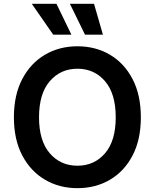

<svg xmlns="http://www.w3.org/2000/svg" viewBox="-20 -981 815 1011"><path d="M387.7 9.8Q292.5 9.8 216.8 -34.7Q141.1 -79.1 97.2 -162.6Q53.2 -246.1 53.2 -363.3Q53.2 -481 97.2 -564.7Q141.1 -648.4 216.8 -692.9Q292.5 -737.3 387.7 -737.3Q483.4 -737.3 558.8 -692.9Q634.3 -648.4 678 -564.7Q721.7 -481 721.7 -363.3Q721.7 -245.6 678 -162.1Q634.3 -78.6 558.8 -34.4Q483.4 9.8 387.7 9.8ZM387.7 -108.4Q476.6 -108.4 533 -173.8Q589.4 -239.3 589.4 -363.3Q589.4 -487.8 533 -553.5Q476.6 -619.1 387.7 -619.1Q298.8 -619.1 242.2 -553.5Q185.5 -487.8 185.5 -363.3Q185.5 -239.3 242.2 -173.8Q298.8 -108.4 387.7 -108.4ZM260.3 -798.3 147.5 -960.9H277.3L356 -798.3ZM427.7 -798.3 348.1 -960.9H475.1L522 -798.3Z"/></svg>

Font: Inter Semi Bold
Style: Regular
Weight: 600
Designer: Rasmus Andersson
Foundry: rsms
Version: Version 4.000;git-e0f93cc